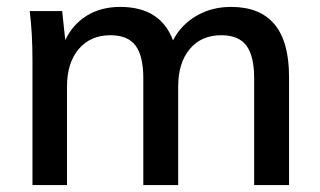

<svg xmlns="http://www.w3.org/2000/svg" viewBox="-20 -536 928 556"><path d="M817 -314V0H716V-309Q716 -374 693.5 -404Q671 -434 621 -434Q563 -434 529.5 -394Q496 -354 496 -285V0H395V-309Q395 -374 372.5 -404Q350 -434 300 -434Q242 -434 208 -394Q174 -354 174 -285V0H74V-362Q74 -441 66 -504H160L169 -420Q191 -466 232 -491Q273 -516 328 -516Q445 -516 481 -419Q504 -464 548.5 -490Q593 -516 649 -516Q817 -516 817 -314Z"/></svg>

Font: Muli SemiBold
Style: Regular
Weight: 600
Designer: Vernon Adams
Foundry: Vernon Adams
Version: Version 2.000